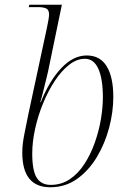

<svg xmlns="http://www.w3.org/2000/svg" viewBox="-20 -780 536 810"><path d="M192 10Q74 10 74 -136Q74 -171 82.5 -213Q91 -255 99 -295L178 -663Q182 -682 184.5 -696.5Q187 -711 187 -719Q187 -738 175.5 -744Q164 -750 139 -750H101L104 -760H241L188 -504Q184 -482 176.5 -452Q169 -422 162 -393.5Q155 -365 150 -349H152Q188 -439 238.5 -492.5Q289 -546 346 -546Q402 -546 430 -500.5Q458 -455 458 -371Q458 -308 440.5 -241.5Q423 -175 389 -118Q355 -61 305.5 -25.5Q256 10 192 10ZM194 0Q239 0 274.5 -24Q310 -48 336 -88Q362 -128 379.5 -177Q397 -226 405.5 -276Q414 -326 414 -369Q414 -447 395 -489.5Q376 -532 338 -532Q304 -532 271.5 -506.5Q239 -481 211 -438.5Q183 -396 161.5 -343.5Q140 -291 128 -236Q116 -181 116 -132Q116 -60 135 -30Q154 0 194 0Z"/></svg>

Font: Noto Serif Display ExtraLight
Style: Italic
Weight: 200
Italic angle: -12°
Designer: Monotype Design Team
Foundry: Monotype Imaging Inc.
Version: Version 2.009